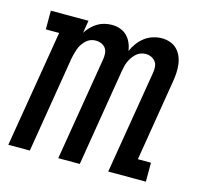

<svg xmlns="http://www.w3.org/2000/svg" viewBox="-84 -631 768 724"><g transform="rotate(15 300.0 -269.0)"><path d="M7 0 83 -457H31V-530H178L170 -481Q178 -494 189 -505Q200 -516 212.5 -523.5Q225 -531 239.5 -534.5Q254 -538 268 -538Q285 -538 300.5 -532.5Q316 -527 327 -516Q338 -505 344.5 -490Q351 -475 353 -459Q360 -475 371 -490Q382 -505 396.5 -516Q411 -527 428.5 -532.5Q446 -538 463 -538Q480 -538 495.5 -532.5Q511 -527 522 -516Q533 -505 539.5 -490Q546 -475 548 -458.5Q550 -442 549 -425Q548 -408 545 -391L493 -74H544V0H397L464 -404Q466 -416 465 -427.5Q464 -439 457.5 -447.5Q451 -456 441 -460.5Q431 -465 419 -465Q409 -465 399.5 -461.5Q390 -458 382 -450.5Q374 -443 368 -434Q362 -425 358 -415.5Q354 -406 352 -396.5Q350 -387 348 -377L286 0H202L269 -404Q271 -416 270 -427.5Q269 -439 263 -447.5Q257 -456 246.5 -460.5Q236 -465 224 -465Q214 -465 204.5 -461.5Q195 -458 187 -450.5Q179 -443 173 -434Q167 -425 163.5 -415.5Q160 -406 157.5 -396.5Q155 -387 153 -377L91 0Z"/></g></svg>

Font: Iosevka Slab Extended
Style: Italic
Weight: 400
Width: 7
Italic angle: -9°
Monospace: yes
Designer: Belleve Invis
Foundry: Belleve Invis
Version: Version 11.1.0; ttfautohint (v1.8.3)